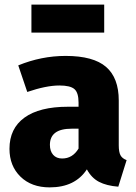

<svg xmlns="http://www.w3.org/2000/svg" viewBox="-20 -793 590 831"><path d="M431 -773V-652H116V-773ZM494 -164Q494 -135 501.5 -121Q509 -107 528 -100L492 15Q441 11 408.5 -6Q376 -23 356 -60Q305 18 195 18Q116 18 68.5 -28.5Q21 -75 21 -149Q21 -237 86 -284Q151 -331 274 -331H320V-349Q320 -392 302 -407.5Q284 -423 237 -423Q180 -423 98 -395L59 -510Q159 -551 264 -551Q384 -551 439 -503.5Q494 -456 494 -358ZM249 -107Q294 -107 320 -150V-236H290Q196 -236 196 -166Q196 -139 210 -123Q224 -107 249 -107Z"/></svg>

Font: FiraGO ExtraBold
Style: Regular
Weight: 800
Designer: bBox Type
Foundry: bBox Type GmbH
Version: Version 1.001;PS 001.001;hotconv 1.0.88;makeotf.lib2.5.64775